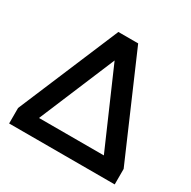

<svg xmlns="http://www.w3.org/2000/svg" viewBox="-156 -852 999 1004"><g transform="rotate(30 343.0 -350.0)"><path d="M24 0V-93.5L279.5 -700H399L661.5 -93.5V0ZM145 -103H536.5L337 -561Z"/></g></svg>

Font: Geologica Cursive
Style: Regular
Weight: 400
Designer: Sindre Bremnes, Frode Helland
Foundry: Monokrom Skriftforlag AS
Version: Version 1.010;gftools[0.9.28]